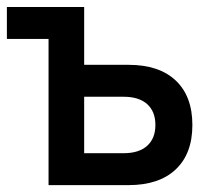

<svg xmlns="http://www.w3.org/2000/svg" viewBox="-20 -538 626 558"><path d="M217.8 0V-92.8H339.8Q383.8 -92.8 407.7 -114.3Q431.6 -135.7 431.6 -174.8Q431.6 -213.9 407.7 -235.4Q383.8 -256.8 339.8 -256.8H208V-349.6H353.5Q442.4 -349.6 490.7 -304Q539.1 -258.3 539.1 -174.8Q539.1 -91.3 490.7 -45.7Q442.4 0 353.5 0ZM121.1 0V-517.6H224.6V0ZM0 -424.8V-517.6H172.4V-424.8Z"/></svg>

Font: Cascadia Mono PL
Style: Regular
Weight: 400
Monospace: yes
Designer: Aaron Bell
Foundry: Saja Typeworks
Version: Version 2102.003